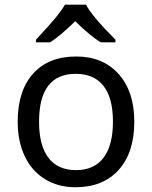

<svg xmlns="http://www.w3.org/2000/svg" viewBox="-20 -786 645 816"><path d="M550.8 -269Q550.8 -137.7 484.4 -64Q418 9.8 300.8 9.8Q228 9.8 171.9 -24.2Q115.7 -58.1 85.4 -121.6Q55.2 -185.1 55.2 -269Q55.2 -399.9 120.6 -472.9Q186 -545.9 304.2 -545.9Q417.5 -545.9 484.1 -471.4Q550.8 -397 550.8 -269ZM146 -269Q146 -168 185.8 -115.5Q225.6 -63 303.2 -63Q379.9 -63 419.9 -115.5Q460 -168 460 -269Q460 -370.1 419.7 -421.1Q379.4 -472.2 301.8 -472.2Q146 -472.2 146 -269ZM132.8 -617.2Q193.8 -682.6 219 -713.9Q244.1 -745.1 255.9 -766.1H345.7Q371.1 -716.8 470.7 -617.2V-606H408.7Q364.7 -631.8 299.8 -695.8Q235.8 -633.3 192.9 -606H132.8Z"/></svg>

Font: Noto Sans Southeast Asian
Style: Regular
Weight: 400
Designer: Monotype Design Team
Foundry: Monotype Imaging Inc.
Version: Version 1.06 uh; ttfautohint (v1.4.1)